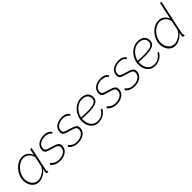

<svg xmlns="http://www.w3.org/2000/svg" viewBox="304 -2085 3449 3449"><g transform="rotate(-45 2029.0 -360.0)"><path d="M214 10Q157 10 115.5 -21Q74 -52 51.5 -102Q29 -152 29 -209Q29 -270 53 -327Q77 -384 118 -429.5Q159 -475 211 -501.5Q263 -528 319 -528Q387 -528 430 -490.5Q473 -453 491 -402L516 -520H551L452 -57Q450 -50 450 -45Q450 -32 464 -32L457 0Q453 0 449.5 0.5Q446 1 443 0Q416 -5 416 -31Q416 -35 417 -40.5Q418 -46 421 -60.5Q424 -75 430 -106Q389 -54 330.5 -22Q272 10 214 10ZM224 -22Q254 -22 288 -34Q322 -46 354 -67Q386 -88 409.5 -115Q433 -142 442 -172L480 -351Q475 -390 453 -423Q431 -456 396.5 -476Q362 -496 319 -496Q269 -496 223 -471Q177 -446 141.5 -404.5Q106 -363 85 -313Q64 -263 64 -212Q64 -161 84.5 -117.5Q105 -74 141 -48Q177 -22 224 -22Z M749 10Q691 10 645.5 -10.5Q600 -31 571 -72L594 -95Q626 -57 664 -38.5Q702 -20 753 -20Q805 -20 846 -36.5Q887 -53 910.5 -83.5Q934 -114 934 -154Q934 -197 897 -215.5Q860 -234 792 -252Q748 -264 717 -275Q686 -286 670.5 -304.5Q655 -323 655 -355Q655 -412 684 -450.5Q713 -489 761.5 -508.5Q810 -528 867 -528Q927 -528 966 -507Q1005 -486 1018 -454L993 -437Q978 -467 942 -482.5Q906 -498 860 -498Q819 -498 779.5 -484Q740 -470 714.5 -440.5Q689 -411 689 -364Q689 -327 717.5 -312Q746 -297 805 -282Q855 -268 892 -254.5Q929 -241 949 -219.5Q969 -198 969 -162Q969 -108 940.5 -69.5Q912 -31 862.5 -10.5Q813 10 749 10Z M1204 10Q1146 10 1100.5 -10.5Q1055 -31 1026 -72L1049 -95Q1081 -57 1119 -38.5Q1157 -20 1208 -20Q1260 -20 1301 -36.5Q1342 -53 1365.5 -83.5Q1389 -114 1389 -154Q1389 -197 1352 -215.5Q1315 -234 1247 -252Q1203 -264 1172 -275Q1141 -286 1125.5 -304.5Q1110 -323 1110 -355Q1110 -412 1139 -450.5Q1168 -489 1216.5 -508.5Q1265 -528 1322 -528Q1382 -528 1421 -507Q1460 -486 1473 -454L1448 -437Q1433 -467 1397 -482.5Q1361 -498 1315 -498Q1274 -498 1234.5 -484Q1195 -470 1169.5 -440.5Q1144 -411 1144 -364Q1144 -327 1172.5 -312Q1201 -297 1260 -282Q1310 -268 1347 -254.5Q1384 -241 1404 -219.5Q1424 -198 1424 -162Q1424 -108 1395.5 -69.5Q1367 -31 1317.5 -10.5Q1268 10 1204 10Z M1725 10Q1664 10 1620 -20Q1576 -50 1552 -100Q1528 -150 1527 -210Q1525 -270 1546 -327Q1567 -384 1606 -429Q1645 -474 1698.5 -501Q1752 -528 1815 -528Q1884 -528 1933 -492.5Q1982 -457 1983 -386Q1986 -307 1920.5 -275.5Q1855 -244 1721 -244Q1685 -244 1647 -245.5Q1609 -247 1563 -250Q1561 -234 1562 -219Q1563 -162 1583 -117Q1603 -72 1640.5 -45.5Q1678 -19 1733 -19Q1797 -19 1844.5 -49.5Q1892 -80 1919 -131L1950 -122Q1918 -62 1860.5 -26Q1803 10 1725 10ZM1811 -498Q1749 -498 1698.5 -466.5Q1648 -435 1613.5 -384.5Q1579 -334 1567 -278Q1616 -275 1653 -274Q1690 -273 1724 -273Q1809 -273 1859.5 -285Q1910 -297 1931 -322Q1952 -347 1950 -385Q1949 -425 1928.5 -450Q1908 -475 1876.5 -486.5Q1845 -498 1811 -498Z M2188 10Q2130 10 2084.5 -10.5Q2039 -31 2010 -72L2033 -95Q2065 -57 2103 -38.5Q2141 -20 2192 -20Q2244 -20 2285 -36.5Q2326 -53 2349.5 -83.5Q2373 -114 2373 -154Q2373 -197 2336 -215.5Q2299 -234 2231 -252Q2187 -264 2156 -275Q2125 -286 2109.5 -304.5Q2094 -323 2094 -355Q2094 -412 2123 -450.5Q2152 -489 2200.5 -508.5Q2249 -528 2306 -528Q2366 -528 2405 -507Q2444 -486 2457 -454L2432 -437Q2417 -467 2381 -482.5Q2345 -498 2299 -498Q2258 -498 2218.5 -484Q2179 -470 2153.5 -440.5Q2128 -411 2128 -364Q2128 -327 2156.5 -312Q2185 -297 2244 -282Q2294 -268 2331 -254.5Q2368 -241 2388 -219.5Q2408 -198 2408 -162Q2408 -108 2379.5 -69.5Q2351 -31 2301.5 -10.5Q2252 10 2188 10Z M2643 10Q2585 10 2539.5 -10.5Q2494 -31 2465 -72L2488 -95Q2520 -57 2558 -38.5Q2596 -20 2647 -20Q2699 -20 2740 -36.5Q2781 -53 2804.5 -83.5Q2828 -114 2828 -154Q2828 -197 2791 -215.5Q2754 -234 2686 -252Q2642 -264 2611 -275Q2580 -286 2564.5 -304.5Q2549 -323 2549 -355Q2549 -412 2578 -450.5Q2607 -489 2655.5 -508.5Q2704 -528 2761 -528Q2821 -528 2860 -507Q2899 -486 2912 -454L2887 -437Q2872 -467 2836 -482.5Q2800 -498 2754 -498Q2713 -498 2673.5 -484Q2634 -470 2608.5 -440.5Q2583 -411 2583 -364Q2583 -327 2611.5 -312Q2640 -297 2699 -282Q2749 -268 2786 -254.5Q2823 -241 2843 -219.5Q2863 -198 2863 -162Q2863 -108 2834.5 -69.5Q2806 -31 2756.5 -10.5Q2707 10 2643 10Z M3164 10Q3103 10 3059 -20Q3015 -50 2991 -100Q2967 -150 2966 -210Q2964 -270 2985 -327Q3006 -384 3045 -429Q3084 -474 3137.5 -501Q3191 -528 3254 -528Q3323 -528 3372 -492.5Q3421 -457 3422 -386Q3425 -307 3359.5 -275.5Q3294 -244 3160 -244Q3124 -244 3086 -245.5Q3048 -247 3002 -250Q3000 -234 3001 -219Q3002 -162 3022 -117Q3042 -72 3079.5 -45.5Q3117 -19 3172 -19Q3236 -19 3283.5 -49.5Q3331 -80 3358 -131L3389 -122Q3357 -62 3299.5 -26Q3242 10 3164 10ZM3250 -498Q3188 -498 3137.5 -466.5Q3087 -435 3052.5 -384.5Q3018 -334 3006 -278Q3055 -275 3092 -274Q3129 -273 3163 -273Q3248 -273 3298.5 -285Q3349 -297 3370 -322Q3391 -347 3389 -385Q3388 -425 3367.5 -450Q3347 -475 3315.5 -486.5Q3284 -498 3250 -498Z M3679 10Q3620 10 3578 -21Q3536 -52 3514 -102.5Q3492 -153 3492 -210Q3492 -270 3516 -327Q3540 -384 3581 -429.5Q3622 -475 3674.5 -501.5Q3727 -528 3784 -528Q3849 -528 3892.5 -490.5Q3936 -453 3954 -402L4023 -730H4058L3914 -56Q3913 -51 3913 -46Q3913 -32 3927 -32L3920 0Q3911 1 3904 -1Q3879 -6 3879 -32Q3879 -35 3880 -40Q3881 -45 3883.5 -60Q3886 -75 3893 -106Q3852 -54 3793.5 -22Q3735 10 3679 10ZM3690 -22Q3717 -22 3750.5 -33.5Q3784 -45 3816 -66Q3848 -87 3872 -114.5Q3896 -142 3905 -172L3943 -351Q3938 -391 3914 -424Q3890 -457 3855 -476.5Q3820 -496 3782 -496Q3730 -496 3684 -471Q3638 -446 3602.5 -405Q3567 -364 3547 -314Q3527 -264 3527 -215Q3527 -163 3547.5 -119Q3568 -75 3604.5 -48.5Q3641 -22 3690 -22Z"/></g></svg>

Font: Raleway ExtraLight
Style: Italic
Weight: 200
Italic angle: -12°
Designer: Matt McInerney, Pablo Impallari, Rodrigo Fuenzalida
Foundry: Matt McInerney, Pablo Impallari, Rodrigo Fuenzalida
Version: Version 4.026